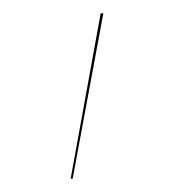

<svg xmlns="http://www.w3.org/2000/svg" viewBox="-20 -549 288 288"><path d="M86 -281 131 -529H135L89 -281Z"/></svg>

Font: FiraGO Four
Style: Regular
Weight: 100
Designer: bBox Type
Foundry: bBox Type GmbH
Version: Version 1.001